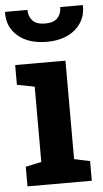

<svg xmlns="http://www.w3.org/2000/svg" viewBox="-59 -797 447 832"><g transform="rotate(-5 164.5 -381.0)"><path d="M26.4 0V-85.4L95.2 -100.1V-427.7L19 -442.4V-528.3H237.8V-100.1L306.2 -85.4V0ZM164.6 -616.7Q85.4 -616.7 39.3 -656.5Q-6.8 -696.3 -4.9 -758.8L-3.9 -761.7H92.8Q92.8 -732.9 110.1 -714.6Q127.4 -696.3 164.6 -696.3Q201.2 -696.3 218.3 -714.4Q235.4 -732.4 235.4 -761.7H333L334 -758.8Q335 -696.3 289.1 -656.5Q243.2 -616.7 164.6 -616.7Z"/></g></svg>

Font: Roboto Slab
Style: Bold
Weight: 700
Designer: Google
Version: Version 2.000; ttfautohint (v1.8.1.43-b0c9)